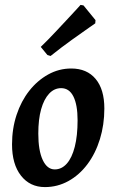

<svg xmlns="http://www.w3.org/2000/svg" viewBox="-20 -750 472 782"><path d="M163 12Q102 12 65.5 -34.5Q29 -81 29 -162Q29 -226 47.5 -282Q66 -338 99 -380Q132 -422 176 -446.5Q220 -471 270 -471Q334 -471 369.5 -428.5Q405 -386 405 -308Q405 -242 387 -183.5Q369 -125 336 -81Q303 -37 258.5 -12.5Q214 12 163 12ZM203 -60Q231 -60 252 -83.5Q273 -107 284.5 -152Q296 -197 296 -260Q296 -323 279 -357Q262 -391 229 -391Q201 -391 180 -368.5Q159 -346 147.5 -305Q136 -264 136 -206Q136 -137 154 -98.5Q172 -60 203 -60ZM368 -655Q368 -655 341.5 -636.5Q315 -618 273 -588Q231 -558 186 -522L173 -526L146 -559Q176 -588 204.5 -618.5Q233 -649 256.5 -674Q280 -699 294 -714.5Q308 -730 308 -730L320 -728L369 -668Z"/></svg>

Font: Alegreya SemiBold
Style: Italic
Weight: 600
Italic angle: -7°
Designer: Juan Pablo del Peral
Foundry: Huerta Tipografica
Version: Version 2.009